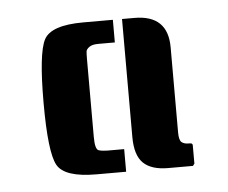

<svg xmlns="http://www.w3.org/2000/svg" viewBox="-33 -763 422 355"><g transform="rotate(-5 177.5 -585.0)"><path d="M188 -684H157Q146 -684 140.5 -680Q135 -676 134.5 -672Q134 -668 134 -657V-513Q134 -490 141 -488Q148 -486 157 -486H188V-444H133Q74 -444 60.5 -468Q47 -492 47 -584Q47 -676 60 -701Q73 -726 133 -726H188ZM205 -726H228Q290 -726 290 -666V-508Q290 -494 294.5 -490Q299 -486 308 -486H310Q315 -486 315 -482V-448L312 -444H266Q235 -444 220 -458.5Q205 -473 205 -507Z"/></g></svg>

Font: Keania One
Style: Regular
Weight: 400
Designer: Julia Petretta
Foundry: Julia Petretta
Version: Version 1.003